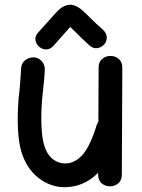

<svg xmlns="http://www.w3.org/2000/svg" viewBox="-20 -780 601 810"><path d="M394 -44Q394 -19 409 -6.5Q424 6 444 6Q464 6 479 -6.5Q494 -19 494 -44Q494 -119 495 -269Q496 -419 496 -494Q496 -519 481 -531.5Q466 -544 446 -544Q426 -544 411 -531.5Q396 -519 396 -494Q396 -419 395 -267Q391 -260 388 -253Q362 -167 330 -129Q303 -98 271 -92Q239 -86 211 -103Q183 -120 169 -159Q151 -209 155 -320Q157 -362 162.5 -408.5Q168 -455 169 -485Q170 -506 156 -522Q141 -538 121 -538Q101 -538 85.5 -525.5Q70 -513 69 -491Q68 -466 63 -405Q57 -361 56 -324Q50 -193 75 -125Q101 -55 157 -19Q213 17 278 8Q343 0 394 -51V-44ZM205 -586 275 -665 277 -666 283 -660Q330 -613 359 -587Q375 -574 391.5 -577Q408 -580 419 -592Q430 -604 430.5 -621Q431 -638 416 -653Q389 -676 344 -721Q328 -737 319 -743Q300 -758 280 -760Q258 -761 237 -746Q226 -738 212 -722L142 -644Q127 -628 129.5 -611.5Q132 -595 144.5 -583.5Q157 -572 174 -571.5Q191 -571 205 -586Z"/></svg>

Font: Balsamiq Sans
Style: Regular
Weight: 400
Designer: Michael Angeles
Foundry: Balsamiq SRL
Version: Version 1.020; ttfautohint (v1.8.4.7-5d5b);gftools[0.9.26]